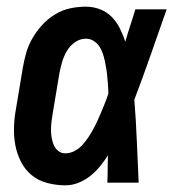

<svg xmlns="http://www.w3.org/2000/svg" viewBox="-20 -548 540 576"><path d="M176 8Q149 8 122 1Q95 -6 75 -22.5Q55 -39 43 -62.5Q31 -86 26 -112.5Q21 -139 22 -167Q23 -195 28 -222L48 -342Q52 -366 58.5 -389Q65 -412 77.5 -433.5Q90 -455 107 -473.5Q124 -492 145.5 -505Q167 -518 190.5 -523Q214 -528 238 -528Q260 -528 280.5 -520Q301 -512 315.5 -497Q330 -482 339.5 -463Q349 -444 356 -423Q363 -448 371 -472Q379 -496 386 -520H480Q456 -452 432.5 -384.5Q409 -317 383 -249Q388 -187 390.5 -124.5Q393 -62 396 0H302Q303 -20 303 -40.5Q303 -61 304 -82Q293 -65 279.5 -48.5Q266 -32 250 -19.5Q234 -7 215 0.5Q196 8 176 8ZM176 -88Q190 -88 203.5 -95Q217 -102 227 -113Q237 -124 245 -136Q253 -148 260 -161Q267 -174 273 -187Q279 -200 284.5 -213.5Q290 -227 295.5 -240.5Q301 -254 305 -267Q305 -279 304 -291.5Q303 -304 302 -316.5Q301 -329 299 -341Q297 -353 294.5 -365Q292 -377 288 -388.5Q284 -400 277.5 -409.5Q271 -419 260.5 -425.5Q250 -432 238 -432Q220 -432 204.5 -421Q189 -410 180 -394Q171 -378 166 -361Q161 -344 158 -327L138 -207Q136 -195 134.5 -183Q133 -171 133 -158.5Q133 -146 135 -134.5Q137 -123 141.5 -112.5Q146 -102 155 -95Q164 -88 176 -88Z"/></svg>

Font: Iosevka Gothic
Style: Bold Italic
Weight: 700
Italic angle: -9°
Monospace: yes
Designer: Belleve Invis
Foundry: Belleve Invis
Version: Version 15.5.1; ttfautohint (v1.8.4)